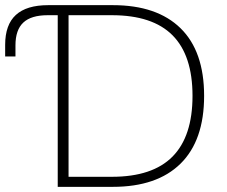

<svg xmlns="http://www.w3.org/2000/svg" viewBox="-21 -725 880 745"><path d="M203 0V-666H164Q100 -666 69.5 -637.5Q39 -609 39 -549V-506H-1V-551Q-1 -629 40.5 -667Q82 -705 166 -705H417Q588 -705 679.5 -615.5Q771 -526 771 -353Q771 -180 679.5 -90Q588 0 417 0ZM245 -39H413Q571 -39 648.5 -117.5Q726 -196 726 -353Q726 -510 648.5 -588Q571 -666 413 -666H245Z"/></svg>

Font: Mulish ExtraLight ExtraLight
Style: Regular
Weight: 250
Version: Version 3.603